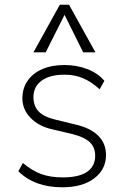

<svg xmlns="http://www.w3.org/2000/svg" viewBox="-20 -788 532 815"><path d="M244 7Q127 7 58 -61L77 -96Q117 -63 155.5 -49Q194 -35 247 -35Q315 -35 349.5 -58.5Q384 -82 384 -127Q384 -163 361 -184.5Q338 -206 287 -219L202 -239Q144 -252 109.5 -288Q75 -324 75 -370Q75 -413 97 -445Q119 -477 159 -494.5Q199 -512 254 -512Q305 -512 350 -495Q395 -478 423 -445L403 -409Q369 -440 333.5 -455.5Q298 -471 254 -471Q191 -471 156.5 -445.5Q122 -420 122 -376Q122 -338 144 -315Q166 -292 212 -281L298 -260Q364 -245 397 -212Q430 -179 430 -130Q430 -69 380 -31Q330 7 244 7ZM174 -566H122L234 -768H273L385 -566H333L254 -725Z"/></svg>

Font: Muli ExtraLight
Style: Regular
Weight: 250
Designer: Vernon Adams
Foundry: Vernon Adams
Version: Version 2.100; ttfautohint (v1.8.1.43-b0c9)